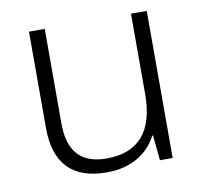

<svg xmlns="http://www.w3.org/2000/svg" viewBox="-66 -654 727 684"><g transform="rotate(-10 298.0 -312.0)"><path d="M507 -583H450V-293C450 -158 392 -90 275 -90C185 -90 138 -138 138 -240V-583H81V-235C81 -104 145 -41 268 -41C359 -41 420 -84 449 -142H452L461 -51H507Z"/></g></svg>

Font: Noto Sans Tamil UI Light
Style: Regular
Weight: 300
Designer: Jelle Bosma - Monotype Design Team
Foundry: Monotype Imaging Inc.
Version: Version 2.004